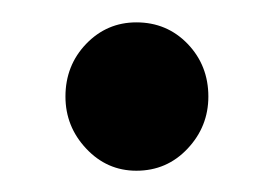

<svg xmlns="http://www.w3.org/2000/svg" viewBox="-20 -148 251 176"><path d="M105 8.5Q78 8.5 59 -11.8Q40 -32 40 -59.5Q40 -88 59 -107.8Q78 -127.5 105 -127.5Q133 -127.5 152 -107.8Q171 -88 171 -59.5Q171 -32 152 -11.8Q133 8.5 105 8.5Z"/></svg>

Font: Fraunces 72pt S000
Style: Regular
Weight: 400
Version: Version 1.000; ttfautohint (v1.8.3)